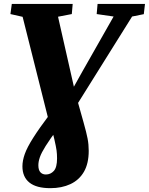

<svg xmlns="http://www.w3.org/2000/svg" viewBox="-20 -763 757 976"><path d="M236 193.5Q165 193.5 129.5 165Q94 136.5 94 82.5Q94 53.5 106 19.8Q118 -14 148.8 -62.5Q179.5 -111 234 -183.5L338.5 -291.5L399 -400L557.5 -679L471.5 -691.5L476 -743H717L711 -691L651.5 -679L333.5 -170.5L274.5 -110.5Q233.5 -55 212 -20.8Q190.5 13.5 182.8 35.8Q175 58 175 77Q175 101.5 185.5 112.8Q196 124 213 124Q237 124 253.5 106Q270 88 270 42Q270 20 267.5 1.5Q265 -17 256.5 -54L246 -97L229 -144.5L95 -677.5L33 -691.5L40 -743H349.5L345 -691.5L275 -678L361 -298.5L372 -257.5L405 -140Q419.5 -88.5 425.2 -58.8Q431 -29 431 3.5Q431 68 406.8 110Q382.5 152 338.2 172.8Q294 193.5 236 193.5Z"/></svg>

Font: Merriweather 24pt SemiCondensed Black
Style: Italic
Weight: 900
Width: 4
Italic angle: -7.8°
Designer: Eben Sorkin
Foundry: Eben Sorkin
Version: Version 2.101